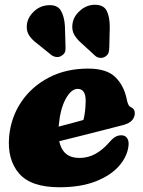

<svg xmlns="http://www.w3.org/2000/svg" viewBox="-20 -774 602 809"><path d="M521 -156Q515 -112.5 480.5 -73.5Q446 -34.5 383.2 -9.8Q320.5 15 230.5 15Q109.5 15 59.8 -43.8Q10 -102.5 18.5 -198.5Q26 -280 69.8 -344.8Q113.5 -409.5 185.8 -447.2Q258 -485 351.5 -485Q429.5 -485 466 -449Q502.5 -413 514 -356Q516 -344.5 520 -335.2Q524 -326 530.5 -323Q548 -315.5 548 -296.5Q548 -281 536.5 -267.2Q525 -253.5 495 -246Q464 -238 418.5 -226.5Q373 -215 323 -202.2Q273 -189.5 229.5 -179Q244.5 -108.5 314 -108.5Q351 -108.5 381.2 -125.2Q411.5 -142 435.5 -169Q452.5 -189 464.5 -196.5Q476.5 -204 491.5 -204Q508 -204 516.2 -191Q524.5 -178 521 -156ZM227.5 -245Q227 -242.5 227 -240.5Q254.5 -247.5 282.2 -255Q310 -262.5 331.5 -268.5Q340.5 -302.5 341 -350Q341 -399.5 307 -399.5Q280.5 -399.5 257.2 -358Q234 -316.5 227.5 -245ZM442.5 -660 440.5 -575.5Q440.5 -562.5 437.5 -552.5Q434.5 -542.5 423.5 -535.5Q413 -529 401.2 -530.2Q389.5 -531.5 381 -539L325.5 -590Q298.5 -613 289.5 -634.5Q280.5 -656 287.5 -684.5Q294.5 -710.5 320.5 -732Q346.5 -753.5 380 -754Q417.5 -753.5 430 -727.8Q442.5 -702 442.5 -660ZM253.5 -664.5 256 -580Q257 -568 254.8 -558Q252.5 -548 241.5 -540.5Q231.5 -533 219.5 -533.8Q207.5 -534.5 198 -541L139 -588.5Q110.5 -609.5 99.8 -629.8Q89 -650 94.5 -678.5Q100 -705 124.8 -727.5Q149.5 -750 183.5 -752Q221.5 -754.5 236.2 -729.8Q251 -705 253.5 -664.5Z"/></svg>

Font: Fraunces 9pt Soft Black
Style: Italic
Weight: 900
Italic angle: -16°
Version: Version 1.000;[b76b70a41]